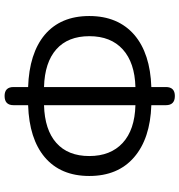

<svg xmlns="http://www.w3.org/2000/svg" viewBox="8 -796 800 857"><g transform="rotate(-90 408.5 -367.0)"><path d="M409 13Q368 13 368 -27V-92Q219 -97 135.5 -169Q52 -241 52 -369Q52 -497 136 -568Q218 -637 368 -642V-694V-707Q368 -747 409 -747Q449 -747 449 -707V-642Q599 -637 682 -568Q766 -497 766 -369Q766 -241 682 -168Q599 -97 449 -92V-27Q449 13 409 13ZM368 -163V-367V-571Q258 -568 199.5 -516Q141 -464 141 -369Q141 -274 199.5 -220Q258 -166 368 -163ZM449 -163Q558 -166 617 -219.5Q676 -273 676 -368.5Q676 -464 617.5 -516Q559 -568 449 -571V-367Z"/></g></svg>

Font: GenSenRounded JP R
Style: Regular
Weight: 400
Version: Version 1.501;PS 1;hotconv 16.6.51;makeotf.lib2.5.65220